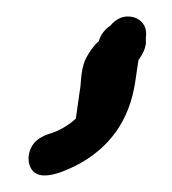

<svg xmlns="http://www.w3.org/2000/svg" viewBox="-20 -126 209 233"><path d="M114 -95C107 -90 102 -84 100 -76C96 -73 92 -68 87 -60C82 -52 80 -44 79 -36C78 -28 78 -22 77 -17L72 18C62 27 51 33 41 36C31 39 23 44 19 51C15 58 14 64 15 71C19 91 38 92 72 75C113 54 137 20 144 -26L148 -53C153 -60 156 -66 157 -73V-80C158 -87 157 -93 153 -98C149 -103 143 -106 135 -106C127 -106 120 -102 114 -95Z"/></svg>

Font: AppleStorm
Style: Ita
Weight: 400
Foundry: Cannot Into Space Fonts
Version: Version 1.01